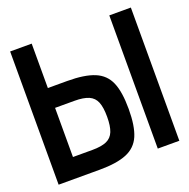

<svg xmlns="http://www.w3.org/2000/svg" viewBox="-113 -728 826 837"><g transform="rotate(-20 300.0 -309.0)"><path d="M20 0V-618H120V-19L57 -92H210Q252 -92 276 -102.5Q300 -113 310 -138Q320 -163 320 -206Q320 -250 310 -274.5Q300 -299 276 -309.5Q252 -320 210 -320H48V-412H210Q290 -412 336 -393Q382 -374 401 -329.5Q420 -285 420 -206Q420 -127 401 -82.5Q382 -38 336 -19Q290 0 210 0ZM480 0V-618H580V0Z"/></g></svg>

Font: Victor Mono Thin
Style: Regular
Weight: 100
Monospace: yes
Designer: Rune Bjørnerås
Version: Version 1.561;gftools[0.9.30]